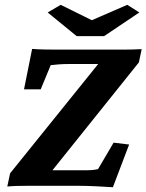

<svg xmlns="http://www.w3.org/2000/svg" viewBox="-20 -782 616 808"><path d="M455.1 5.9Q425.8 3.9 385.7 2Q345.7 0 313.5 0H91.8Q71.3 0 50.8 0.5Q30.3 1 10.7 2.9L22.5 -52.7L428.7 -556.6L419.9 -512.7H279.3Q247.1 -512.7 228.5 -511.2Q210 -509.8 193.4 -507.8L151.4 -406.2H81.1L115.2 -576.2Q139.6 -574.2 168.5 -573.7Q197.3 -573.2 215.8 -573.2H498Q517.6 -573.2 537.6 -573.7Q557.6 -574.2 576.2 -575.2L564.5 -519.5L167 -23.4L176.8 -65.4H344.7Q357.4 -65.4 368.2 -66.4Q378.9 -67.4 392.6 -70.3L458 -181.6L523.4 -173.8ZM180.7 -729.5 235.4 -761.7 397.5 -681.6H331.1L515.6 -761.7L566.4 -729.5L418 -629.9H302.7Z"/></svg>

Font: Crimson Pro ExtraBold
Style: Italic
Weight: 800
Italic angle: -12°
Designer: Jacques Le Bailly
Foundry: Baron von Fonthausen
Version: Version 1.003